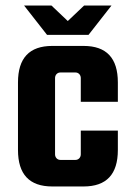

<svg xmlns="http://www.w3.org/2000/svg" viewBox="-20 -664 486 694"><path d="M150 -538H300L383 -644H284L225 -588L166 -644H67ZM406 -366C406 -454 365 -498 282 -498H169C86 -498 45 -454 45 -366V-122C45 -34 86 10 169 10H282C365 10 406 -34 406 -122V-192H272V-106C272 -95 264 -86 253 -86H198C187 -86 179 -95 179 -106V-382C179 -393 187 -402 198 -402H253C264 -402 272 -393 272 -382V-296H406Z"/></svg>

Font: sklik
Style: Regular
Weight: 400
Designer: Joe Prince
Foundry: Joe Prince
Version: Version 1.001